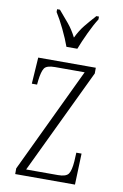

<svg xmlns="http://www.w3.org/2000/svg" viewBox="-87 -817 556 867"><g transform="rotate(10 191.0 -383.0)"><path d="M46 0V-26L275 -507H139Q101 -507 90.5 -491.5Q80 -476 75 -435L73 -415H49L57 -536H321V-510L91 -29H237Q274 -29 285 -45Q296 -61 299 -103L301 -143H325L320 0ZM174 -606Q162 -640 141.5 -682.5Q121 -725 103 -753V-766H116Q141 -737 161.5 -712.5Q182 -688 200 -653Q217 -688 237 -712.5Q257 -737 283 -766H295V-753Q277 -725 257 -682.5Q237 -640 224 -606Z"/></g></svg>

Font: Noto Serif Tamil ExtraCondensed ExtraLight
Style: Italic
Weight: 200
Width: 2
Italic angle: -12°
Designer: Indian Type Foundry, Tom Grace, and the Monotype Design Team
Foundry: Monotype Imaging Inc.
Version: Version 2.003; ttfautohint (v1.8.4.7-5d5b)